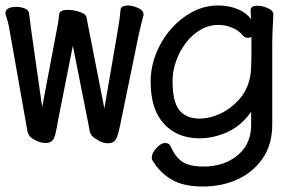

<svg xmlns="http://www.w3.org/2000/svg" viewBox="-20 -506 1040 701"><path d="M430 -483Q437 -486 446 -486Q464 -486 484 -477Q504 -468 504 -454V-450Q500 -437 496 -419.5Q492 -402 487 -382L423 -70Q416 -34 410.5 -15.5Q405 3 397 10Q389 17 373.5 17Q358 17 342 8.5Q326 0 317.5 -8.5Q309 -17 307 -30L302 -57L246 -339L193 -72Q187 -36 182.5 -17.5Q178 1 170 8.5Q162 16 146.5 16Q131 16 115 9Q98 1 90 -7Q82 -16 80 -28Q17 -384 15 -395Q13 -414 0 -455V-459Q0 -471 14 -477Q25 -481 39.5 -481Q54 -481 68 -476Q85 -470 86 -458L92 -410L134 -115L186 -390Q194 -428 196 -452Q196 -470 228 -470Q248 -470 271 -462.5Q294 -455 296 -442Q298 -431 300 -421Q307 -383 361 -110L411 -401Q418 -442 420 -469Q420 -479 430 -483Z M604 30Q621 69 647 85.5Q673 102 723 102Q773 102 812 83.5Q851 65 874 32Q897 -3 897 -51V-98Q863 -50 817 -27Q763 -1 709 -1Q627 -1 578.5 -54Q530 -107 530 -208Q530 -260 549.5 -309.5Q569 -359 603 -398.5Q637 -438 681.5 -462Q726 -486 777 -486Q819 -486 854 -470Q880 -458 897 -436Q897 -442 896 -450.5Q895 -459 895 -469Q895 -485 920 -485Q937 -485 956 -477Q978 -468 978 -453V-452Q974 -379 974 -354V-52Q974 22 939 72.5Q904 123 847 149Q790 175 720.5 175Q651 175 609 151Q565 126 538 82Q534 76 534 70Q534 53 551 34.5Q568 16 583 16Q598 16 604 30ZM778 -415Q743 -415 712.5 -397.5Q682 -380 659 -350Q636 -320 623 -283.5Q610 -247 610 -210Q610 -134 635 -103.5Q660 -73 709 -73Q744 -73 782 -90Q820 -107 851 -140.5Q882 -174 893 -224Q898 -243 898 -320V-371Q892 -368 885 -368Q874 -368 867 -376Q853 -394 828.5 -404.5Q804 -415 778 -415Z"/></svg>

Font: Moon Stars Kai HW
Style: Bold
Weight: 700
Designer: GuiWonder
Version: Version 1.101